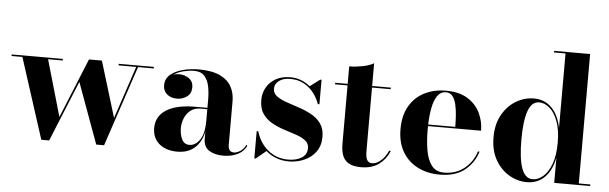

<svg xmlns="http://www.w3.org/2000/svg" viewBox="-48 -917 3475 1095"><g transform="rotate(5 1689.0 -370.0)"><path d="M306.5 -128.5 446 -470H520L617.5 -150L718 -451H617V-460H818.5V-451H728.5L574.5 10H529.5L402.5 -337.5L260 10H215L66.5 -451H4.5V-460H297.5V-451H213.5Z M1072.5 -254H1143V-304.5Q1143 -340.5 1136.2 -375.8Q1129.5 -411 1109.5 -434.2Q1089.5 -457.5 1049.5 -457.5Q1022 -457.5 989.8 -449.8Q957.5 -442 933.5 -425.5Q948.5 -431 965 -431Q997.5 -431 1022.2 -413.5Q1047 -396 1047 -363Q1047 -327.5 1021.8 -309.2Q996.5 -291 965 -291Q930.5 -291 908 -309.8Q885.5 -328.5 885.5 -361Q885.5 -398.5 913.5 -422Q941.5 -445.5 985 -456.8Q1028.5 -468 1074 -468Q1150 -468 1195.8 -446.5Q1241.5 -425 1262 -388.2Q1282.5 -351.5 1282.5 -304.5V-53Q1282.5 -36.5 1290 -25Q1297.5 -13.5 1317 -13.5Q1331 -13.5 1350.8 -25.5Q1370.5 -37.5 1383 -63.5L1388.5 -58Q1374 -25.5 1338.8 -7.8Q1303.5 10 1256.5 10Q1208 10 1175.5 -10Q1143 -30 1143 -78V-117Q1130 -57 1092 -23.5Q1054 10 993 10Q928 10 889.2 -23.2Q850.5 -56.5 850.5 -113.5Q850.5 -180.5 908.2 -217.2Q966 -254 1072.5 -254ZM1059 -34.5Q1092 -34.5 1117.5 -69.8Q1143 -105 1143 -181V-246H1106Q1068 -246 1045.2 -226.5Q1022.5 -207 1012.2 -179.5Q1002 -152 1002 -127Q1002 -91.5 1015 -63Q1028 -34.5 1059 -34.5Z M1442.5 10H1434.5V-146H1443.5Q1463.5 -79 1512.2 -39.5Q1561 0 1627 0Q1673.5 0 1704 -19.2Q1734.5 -38.5 1734.5 -74.5Q1734.5 -101.5 1713.8 -117.8Q1693 -134 1660 -145.2Q1627 -156.5 1589.8 -168.2Q1552.5 -180 1519.5 -198.5Q1486.5 -217 1465.8 -247.2Q1445 -277.5 1445 -326Q1445 -365.5 1463.8 -398Q1482.5 -430.5 1517 -449.8Q1551.5 -469 1599 -469Q1634 -469 1662.5 -457.5Q1691 -446 1713 -427.5L1769.5 -470H1777.5V-330H1768.5Q1758 -361 1736 -390.8Q1714 -420.5 1680 -440Q1646 -459.5 1599.5 -459.5Q1560 -459.5 1535.8 -441.8Q1511.5 -424 1511.5 -396Q1511.5 -370 1533.2 -353.8Q1555 -337.5 1589 -325.8Q1623 -314 1661.2 -301.5Q1699.5 -289 1733.8 -270.5Q1768 -252 1789.5 -222.2Q1811 -192.5 1811 -146.5Q1811 -94.5 1785.2 -59.8Q1759.5 -25 1718.2 -7.5Q1677 10 1631.5 10Q1592.5 10 1559.2 -2.5Q1526 -15 1500.5 -38Z M2205.5 -98.5Q2187 -52 2146.8 -22.5Q2106.5 7 2045.5 7Q1997 7 1971.8 -9.2Q1946.5 -25.5 1937.2 -53.2Q1928 -81 1928 -116V-451H1856.5V-460H1928V-560Q1962 -560 2002 -567.5Q2042 -575 2068 -590V-460H2175V-451H2068V-89.5Q2068 -52 2077 -36.5Q2086 -21 2106.5 -21Q2130 -21 2155.5 -42.5Q2181 -64 2197 -102Z M2711 -140.5Q2691.5 -76 2638.5 -33Q2585.5 10 2495 10Q2424.5 10 2369.5 -17.8Q2314.5 -45.5 2282.5 -99Q2250.5 -152.5 2250.5 -230Q2250.5 -307.5 2281.5 -361Q2312.5 -414.5 2366.8 -442.2Q2421 -470 2491 -470Q2565.5 -470 2613.8 -440.2Q2662 -410.5 2685.5 -362.5Q2709 -314.5 2709 -260H2405.5Q2405 -250 2405 -240Q2405 -175.5 2414.2 -121.8Q2423.5 -68 2448 -35.8Q2472.5 -3.5 2519 -3.5Q2587.5 -3.5 2635.2 -42.2Q2683 -81 2701.5 -140.5ZM2491 -461Q2460 -461 2441.8 -434.2Q2423.5 -407.5 2415.2 -363.8Q2407 -320 2405.5 -269H2560.5Q2560.5 -300.5 2558.2 -334.2Q2556 -368 2549.2 -396.8Q2542.5 -425.5 2528.8 -443.2Q2515 -461 2491 -461Z M3356.5 -9V0H3150.5V-144.5Q3136 -71.5 3096 -31Q3056 9.5 2994 9.5Q2940 9.5 2891.8 -19Q2843.5 -47.5 2813.2 -101Q2783 -154.5 2783 -229.5Q2783 -304.5 2813.2 -358.2Q2843.5 -412 2891.8 -440.8Q2940 -469.5 2994 -469.5Q3055.5 -469.5 3095.8 -428.5Q3136 -387.5 3150.5 -314.5V-741H3084.5V-750H3290.5V-9ZM3150.5 -229.5Q3150.5 -303 3132.2 -352Q3114 -401 3085.2 -425.5Q3056.5 -450 3025.5 -450Q2982.5 -450 2962.5 -393.5Q2942.5 -337 2942.5 -229.5Q2942.5 -122 2962.5 -66Q2982.5 -10 3025.5 -10Q3056.5 -10 3085.2 -34.5Q3114 -59 3132.2 -107.8Q3150.5 -156.5 3150.5 -229.5Z"/></g></svg>

Font: Bodoni* 24pt
Style: Bold
Weight: 700
Version: Version 2.3